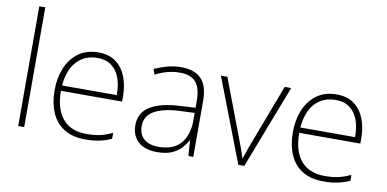

<svg xmlns="http://www.w3.org/2000/svg" viewBox="-73 -975 2420 1200"><g transform="rotate(10 1137.0 -375.0)"><path d="M128 0H90V-760H128Z M505 -540Q573 -540 616.5 -507.5Q660 -475 681.5 -419.5Q703 -364 703 -294V-263H315Q315 -148 367 -86.5Q419 -25 517 -25Q566 -25 601.5 -32.5Q637 -40 682 -61V-23Q643 -6 604.5 2Q566 10 516 10Q435 10 381 -24Q327 -58 301 -119.5Q275 -181 275 -260Q275 -338 301 -401Q327 -464 378 -502Q429 -540 505 -540ZM505 -505Q425 -505 375 -452Q325 -399 316 -297H663Q664 -359 646.5 -406Q629 -453 594 -479Q559 -505 505 -505Z M1031 -539Q1116 -539 1158.5 -494.5Q1201 -450 1201 -353V0H1170L1163 -98H1161Q1145 -68 1120.5 -43Q1096 -18 1060 -4Q1024 10 971 10Q919 10 883 -7.5Q847 -25 828.5 -57Q810 -89 810 -133Q810 -212 875.5 -252.5Q941 -293 1062 -299L1162 -305V-345Q1162 -431 1129 -467.5Q1096 -504 1030 -504Q989 -504 951.5 -494.5Q914 -485 873 -464L861 -498Q900 -516 942.5 -527.5Q985 -539 1031 -539ZM1066 -268Q964 -263 907 -231Q850 -199 850 -133Q850 -81 883 -52.5Q916 -24 975 -24Q1069 -24 1115 -77Q1161 -130 1162 -219V-272Z M1487 0 1283 -530H1324L1466 -155Q1475 -133 1481.5 -114Q1488 -95 1494 -78.5Q1500 -62 1505 -45H1507Q1513 -62 1518.5 -79Q1524 -96 1531 -115Q1538 -134 1546 -155L1688 -530H1729L1525 0Z M2017 -540Q2085 -540 2128.5 -507.5Q2172 -475 2193.5 -419.5Q2215 -364 2215 -294V-263H1827Q1827 -148 1879 -86.5Q1931 -25 2029 -25Q2078 -25 2113.5 -32.5Q2149 -40 2194 -61V-23Q2155 -6 2116.5 2Q2078 10 2028 10Q1947 10 1893 -24Q1839 -58 1813 -119.5Q1787 -181 1787 -260Q1787 -338 1813 -401Q1839 -464 1890 -502Q1941 -540 2017 -540ZM2017 -505Q1937 -505 1887 -452Q1837 -399 1828 -297H2175Q2176 -359 2158.5 -406Q2141 -453 2106 -479Q2071 -505 2017 -505Z"/></g></svg>

Font: Noto Sans Khmer ExtraLight
Style: Regular
Weight: 250
Version: Version 2.003